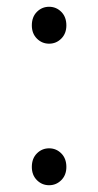

<svg xmlns="http://www.w3.org/2000/svg" viewBox="-20 -534 290 567"><path d="M74 -459Q74 -484 89 -499Q104 -514 125 -514Q146 -514 161 -499Q176 -484 176 -459Q176 -435 161 -420Q146 -405 125 -405Q104 -405 89 -420Q74 -435 74 -459ZM74 -41Q74 -66 89 -81Q104 -96 125 -96Q146 -96 161 -81Q176 -66 176 -41Q176 -17 161 -2Q146 13 125 13Q104 13 89 -2Q74 -17 74 -41Z"/></svg>

Font: Swei Half Moon CJK SC
Style: Light
Weight: 300
Version: Version 2.071